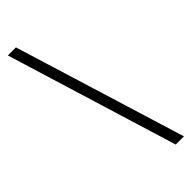

<svg xmlns="http://www.w3.org/2000/svg" viewBox="-313 -820 1027 1027"><g transform="rotate(-45 200.0 -307.0)"><path d="M380 179H318L20 -793H81Z"/></g></svg>

Font: Noto Serif SC ExtraLight
Style: Bold
Weight: 700
Version: Version 2.002-H1;hotconv 1.1.0;makeotfexe 2.6.0